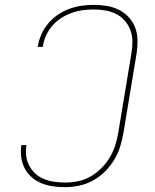

<svg xmlns="http://www.w3.org/2000/svg" viewBox="-20 -763 640 791"><path d="M247 8Q222 8 197.5 4.5Q173 1 151 -8Q129 -17 111 -32.5Q93 -48 82 -69Q71 -90 67.5 -115Q64 -140 68 -165H89Q85 -142 88 -120Q91 -98 101 -79.5Q111 -61 126.5 -47Q142 -33 162.5 -25Q183 -17 205 -14Q227 -11 249 -11Q276 -11 302.5 -16.5Q329 -22 354 -36.5Q379 -51 399.5 -72Q420 -93 434 -117.5Q448 -142 456 -168.5Q464 -195 468 -221L522 -547Q526 -571 525.5 -595Q525 -619 516.5 -640.5Q508 -662 493 -679Q478 -696 457.5 -706Q437 -716 413.5 -720Q390 -724 366 -724Q343 -724 320.5 -721Q298 -718 275.5 -710Q253 -702 232 -688.5Q211 -675 195.5 -657Q180 -639 170 -617Q160 -595 157 -573L156 -570H135L136 -573Q140 -598 151 -622.5Q162 -647 179.5 -667.5Q197 -688 219.5 -703Q242 -718 267 -727Q292 -736 317 -739.5Q342 -743 367 -743Q394 -743 420.5 -738.5Q447 -734 470 -722.5Q493 -711 510.5 -692Q528 -673 537 -649Q546 -625 546.5 -598Q547 -571 543 -544L489 -218Q484 -189 475.5 -160.5Q467 -132 451 -105.5Q435 -79 412.5 -56.5Q390 -34 362.5 -19Q335 -4 305.5 2Q276 8 247 8Z"/></svg>

Font: Iosevka Aile Thin Oblique
Style: Regular
Weight: 100
Italic angle: -9°
Designer: Belleve Invis
Foundry: Belleve Invis
Version: Version 31.1.0; ttfautohint (v1.8.4)